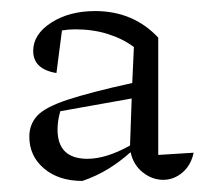

<svg xmlns="http://www.w3.org/2000/svg" viewBox="-20 -728 376 347"><path d="M129 -401Q86 -401 59.5 -423.5Q33 -446 33 -481Q33 -503 47 -518.5Q61 -534 101.5 -547.5Q142 -561 219 -578L222 -643Q202 -658 175 -666.5Q148 -675 116 -675Q104 -675 92 -673L82 -596Q40 -603 40 -636Q40 -666 72.5 -687Q105 -708 152 -708Q221 -708 266 -660V-448L330 -452Q325 -429 309.5 -416Q294 -403 275 -403Q255 -403 238 -416.5Q221 -430 216 -453Q197 -436 176 -423Q155 -410 129 -401ZM84 -494Q84 -441 138 -441Q172 -441 215 -465L218 -550L89 -527Q84 -510 84 -494Z"/></svg>

Font: Piazzolla Light
Style: Regular
Weight: 300
Designer: Juan Pablo del Peral
Foundry: Huerta Tipografica
Version: Version 1.330